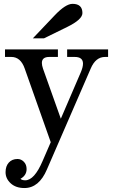

<svg xmlns="http://www.w3.org/2000/svg" viewBox="-20 -744 596 994"><path d="M106.4 229.5Q62 229.5 35.4 205.1Q8.8 180.7 8.8 147.5Q8.8 116.2 25.6 97.7Q42.5 79.1 70.8 79.1Q89.4 79.1 103.5 93.5Q117.7 107.9 117.7 131.3Q117.7 164.1 85.9 181.6Q93.3 189.5 110.4 189.5Q157.7 189.5 200.2 90.3L242.7 -7.8L107.9 -389.2Q86.9 -449.2 38.6 -449.2H5.9V-488.3H279.8V-449.2H234.9Q196.8 -449.2 196.8 -418Q196.8 -405.8 202.6 -388.7L294.9 -129.4L398.9 -371.1Q409.7 -397 409.7 -414.6Q409.7 -449.2 366.7 -449.2H327.6V-488.3H539.6V-449.2H523.9Q475.1 -449.2 449.7 -389.2L223.1 132.8Q182.1 229.5 106.4 229.5ZM207.5 -545.4H149.9L263.2 -664.6Q319.8 -724.1 355.5 -724.1Q406.7 -724.1 406.7 -676.3Q406.7 -643.1 328.1 -604.5Z"/></svg>

Font: Munson
Style: Regular
Weight: 400
Designer: Paul James MIller
Foundry: High-Logic / Made with FontCreator
Version: Version 2.10;May 5, 2019;FontCreator 11.5.0.2430 64-bit